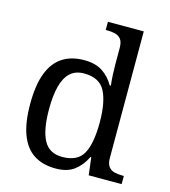

<svg xmlns="http://www.w3.org/2000/svg" viewBox="-114 -851 841 952"><g transform="rotate(15 307.0 -375.0)"><path d="M259 10Q193 10 147.5 -19Q102 -48 78.5 -109.5Q55 -171 55 -267Q55 -364 78.5 -425.5Q102 -487 147.5 -516.5Q193 -546 259 -546Q317 -546 353.5 -521.5Q390 -497 412 -458H418Q415 -483 413.5 -513.5Q412 -544 412 -568V-650Q412 -680 400.5 -694.5Q389 -709 370.5 -713.5Q352 -718 330 -718H322V-760H506V-110Q506 -81 517.5 -66Q529 -51 547.5 -46.5Q566 -42 588 -42H596V0H427L416 -90H412Q390 -44 354 -17Q318 10 259 10ZM276 -54Q354 -54 383 -106.5Q412 -159 412 -267Q412 -371 383 -426.5Q354 -482 275 -482Q231 -482 204 -457Q177 -432 164.5 -384Q152 -336 152 -266Q152 -160 180.5 -107Q209 -54 276 -54Z"/></g></svg>

Font: Noto Serif Tamil
Style: Italic
Weight: 400
Italic angle: -12°
Designer: Indian Type Foundry, Tom Grace, and the Monotype Design Team
Foundry: Monotype Imaging Inc.
Version: Version 2.003